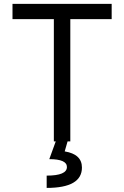

<svg xmlns="http://www.w3.org/2000/svg" viewBox="-20 -713 626 968"><path d="M251.5 0V-616.7H43V-693.4H543V-616.7H334.5V0ZM215.3 234.4V172.4Q317.4 172.4 317.4 128.9Q317.4 89.4 228.5 89.4L264.6 -9.8L320.8 -0.5L306.2 50.3Q393.1 64.5 393.1 131.8Q393.1 234.4 215.3 234.4Z"/></svg>

Font: Cascadia Mono NF SemiLight
Style: Regular
Weight: 350
Monospace: yes
Designer: Aaron Bell
Foundry: Saja Typeworks
Version: Version 2404.023; ttfautohint (v1.8.4)